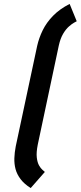

<svg xmlns="http://www.w3.org/2000/svg" viewBox="-20 -839 410 976"><path d="M370 -731 334 -819Q283 -793 249.5 -758.5Q216 -724 197 -685Q178 -646 169 -606L60 -95Q54 -64 53 -35Q52 -6 59 20.5Q66 47 84.5 71.5Q103 96 136 117L208 35Q205 32 196 24.5Q187 17 178.5 2Q170 -13 167 -38.5Q164 -64 172 -104L279 -608Q287 -644 301 -667.5Q315 -691 330.5 -704.5Q346 -718 357 -724Q368 -730 370 -731Z"/></svg>

Font: Advent Pro
Style: Bold Italic
Weight: 700
Italic angle: -12°
Designer: VivaRado, Andreas Kalpakidis
Foundry: VivaRado, Andreas Kalpakidis
Version: Version 3.000